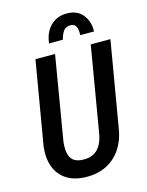

<svg xmlns="http://www.w3.org/2000/svg" viewBox="-135 -998 838 1091"><g transform="rotate(-15 284.5 -453.0)"><path d="M453.1 -710.9H568.8L484.9 -217.8Q475.6 -148.4 443.1 -96.4Q410.6 -44.4 357.4 -16.4Q304.2 11.7 232.4 10.3Q164.1 8.8 119.4 -20.3Q74.7 -49.3 55.7 -100.1Q36.6 -150.9 43.9 -217.3L127.9 -710.9H243.2L160.2 -216.8Q156.2 -182.6 160.6 -154.1Q165 -125.5 183.6 -108.2Q202.1 -90.8 241.2 -89.4Q282.2 -87.9 308.6 -104Q335 -120.1 349.6 -149.7Q364.3 -179.2 369.6 -216.8ZM490.2 -776.9 408.7 -777.3Q410.2 -792.5 408 -808.3Q405.8 -824.2 397 -835Q388.2 -845.7 369.1 -845.7Q339.8 -846.2 326.2 -824.5Q312.5 -802.7 307.6 -777.8L226.1 -777.3Q229.5 -817.4 247.8 -849.1Q266.1 -880.9 296.9 -898.9Q327.6 -917 369.6 -916Q430.2 -914.6 461.2 -874.3Q492.2 -834 490.2 -776.9Z"/></g></svg>

Font: Roboto Condensed Medium
Style: Italic
Weight: 500
Italic angle: -12°
Designer: Christian Robertson
Foundry: Google
Version: Version 3.0; 2020